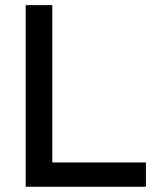

<svg xmlns="http://www.w3.org/2000/svg" viewBox="-20 -713 626 733"><path d="M78.1 0V-693.4H179.7V-92.8H537.1V0Z"/></svg>

Font: CaskaydiaCove NFP
Style: Regular
Weight: 400
Designer: Aaron Bell
Foundry: Saja Typeworks
Version: Version 2111.001; VTT 6.35;Nerd Fonts 3.1.1